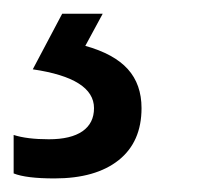

<svg xmlns="http://www.w3.org/2000/svg" viewBox="-79 -20 312 280"><path d="M-59.1 232.9V176.8Q-39.6 183.1 -7.8 183.1Q24.4 183.1 41.3 171.4Q58.1 159.7 58.1 137.7Q58.1 94.2 -31.2 81.1L11.7 0H70.8L45.4 46.9Q87.4 58.6 107.4 80.8Q127.4 103 127.4 137.7Q127.4 187 94 213.6Q60.5 240.2 0.5 240.2Q-41 240.2 -59.1 232.9Z"/></svg>

Font: Viking Open Sans
Style: Regular
Weight: 400
Foundry: Ascender Corporation
Version: Version 2.001